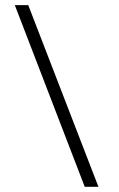

<svg xmlns="http://www.w3.org/2000/svg" viewBox="-20 -720 458 740"><path d="M37.1 -700.2H88.9L359.4 0H306.6Z"/></svg>

Font: TriodPostnaja
Style: Medium
Weight: 500
Version: 20110805